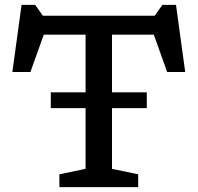

<svg xmlns="http://www.w3.org/2000/svg" viewBox="-20 -772 815 792"><path d="M189.5 -326V-391H333V-629H160.5L105.5 -475H31L69 -752H125L157 -707H618L650 -752H706L744 -475H669.5L614.5 -629H442V-391H585.5V-326H442V-75.5L550 -53V0H225V-53L333 -75.5V-326Z"/></svg>

Font: Newsreader Caption
Style: Regular
Weight: 400
Designer: Hugues Gentile
Foundry: Production Type
Version: Version 1.001